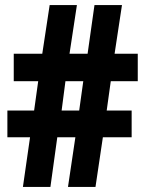

<svg xmlns="http://www.w3.org/2000/svg" viewBox="-20 -734 570 754"><path d="M70 0 98 -195H9V-300H114L130 -415H34V-523H146L175 -714H282L253 -523H324L351 -714H459L430 -523H521V-415H415L399 -300H497V-195H384L355 0H247L276 -195H205L178 0ZM222 -300H291L307 -415H237Z"/></svg>

Font: Noto Sans Mono Condensed Black
Style: Regular
Weight: 900
Width: 3
Designer: Monotype Design Team
Foundry: Monotype Imaging Inc.
Version: Version 2.014